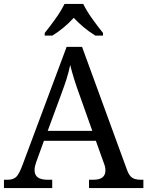

<svg xmlns="http://www.w3.org/2000/svg" viewBox="-20 -951 745 971"><path d="M501 -771H461.9Q401.4 -808.6 353 -860.8Q305.2 -808.6 245.1 -771H206.1V-784.2Q230.5 -814 259.8 -855Q289.1 -896 306.2 -931.2H400.9Q418 -896 447.3 -855Q476.6 -814 501 -784.2ZM705.1 0H430.2V-42H453.1Q513.2 -42 513.2 -89.8Q513.2 -106.4 504.9 -127L464.8 -238.8H202.1L164.1 -133.8Q154.8 -107.4 154.8 -90.8Q154.8 -65.4 171.4 -53.7Q188 -42 221.2 -42H244.1V0H0V-42H19Q48.3 -42 63.2 -57.6Q78.1 -73.2 95.2 -120.1L316.9 -713.9H395L621.1 -95.2Q631.8 -64 647.2 -53Q662.6 -42 691.9 -42H705.1ZM446.8 -289.1 384.8 -463.9Q352.5 -551.3 335 -622.1Q327.6 -586.9 316.9 -552.7Q306.2 -518.6 289.1 -473.1L221.2 -289.1Z"/></svg>

Font: Satisar Sharada
Style: Regular
Weight: 400
Designer: Vinodh Rajan & Sunil Mahnoori
Version: 2.2